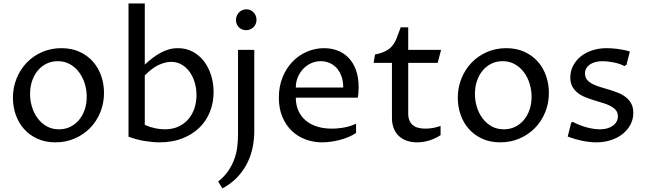

<svg xmlns="http://www.w3.org/2000/svg" viewBox="-20 -802 3686 1095"><path d="M295.9 9.8Q238.3 9.8 193.4 -10.7Q148.4 -31.2 117.4 -65.9Q86.4 -100.6 70.1 -146.7Q53.7 -192.9 53.7 -244.1Q53.7 -302.7 74.5 -354.2Q95.2 -405.8 132.1 -444.3Q168.9 -482.9 219.7 -505.1Q270.5 -527.3 330.1 -527.3Q388.2 -527.3 433.6 -506.6Q479 -485.8 510 -450.7Q541 -415.5 557.1 -369.4Q573.2 -323.2 573.2 -272.5Q573.2 -213.4 552.2 -161.9Q531.2 -110.4 494.1 -72.3Q457 -34.2 406.2 -12.2Q355.5 9.8 295.9 9.8ZM316.4 -64.5Q352.1 -64.5 381.1 -78.9Q410.2 -93.3 430.9 -118.2Q451.7 -143.1 463.1 -177Q474.6 -210.9 474.6 -250Q474.6 -288.6 463.4 -325Q452.1 -361.3 430.9 -389.9Q409.7 -418.5 378.9 -435.8Q348.1 -453.1 309.6 -453.1Q273.9 -453.1 244.9 -438.7Q215.8 -424.3 195.1 -399.2Q174.3 -374 162.8 -339.8Q151.4 -305.7 151.4 -266.6Q151.4 -228 162.6 -191.7Q173.8 -155.3 195.1 -127Q216.3 -98.6 246.8 -81.5Q277.3 -64.5 316.4 -64.5Z M712.9 -782.2H805.7V-433.6Q828.1 -454.1 850.1 -471.2Q872.1 -488.3 895.3 -500.7Q918.5 -513.2 942.9 -520.3Q967.3 -527.3 994.6 -527.3Q1042.5 -527.3 1080.3 -506.6Q1118.2 -485.8 1144.3 -451.2Q1170.4 -416.5 1184.3 -371.3Q1198.2 -326.2 1198.2 -277.3Q1198.2 -217.8 1177.7 -165.5Q1157.2 -113.3 1117.7 -74.5Q1078.1 -35.6 1020.8 -12.9Q963.4 9.8 890.1 9.8Q851.6 9.8 805.9 2.4Q760.3 -4.9 712.9 -22.5ZM805.7 -89.8Q835 -76.7 864.5 -70.6Q894 -64.5 919.9 -64.5Q964.8 -64.5 998.8 -80.6Q1032.7 -96.7 1055.4 -123.8Q1078.1 -150.9 1089.4 -186Q1100.6 -221.2 1100.6 -259.8Q1100.6 -295.4 1091.1 -329.3Q1081.5 -363.3 1063 -389.9Q1044.4 -416.5 1017.6 -432.9Q990.7 -449.2 955.6 -449.2Q924.3 -449.2 887 -432.6Q849.6 -416 805.7 -372.1Z M1224.1 233.4Q1259.8 205.1 1282 172.1Q1304.2 139.2 1316.7 104.5Q1329.1 69.8 1333.3 34.4Q1337.4 -1 1337.4 -34.2V-517.6H1430.2V-52.7Q1430.2 -7.8 1420.9 38.3Q1411.6 84.5 1390.4 127.4Q1369.1 170.4 1334.2 207.8Q1299.3 245.1 1248.5 272.5ZM1383.8 -629.9Q1371.6 -629.9 1360.8 -634.3Q1350.1 -638.7 1342.3 -646.5Q1334.5 -654.3 1330.1 -664.8Q1325.7 -675.3 1325.7 -688Q1325.7 -700.7 1330.6 -711.9Q1335.4 -723.1 1343.5 -731.4Q1351.6 -739.7 1362.5 -744.4Q1373.5 -749 1385.7 -749Q1397.5 -749 1408 -744.4Q1418.5 -739.7 1426.3 -731.4Q1434.1 -723.1 1438.5 -712.2Q1442.9 -701.2 1442.9 -689Q1442.9 -675.8 1438 -664.8Q1433.1 -653.8 1425 -646.2Q1417 -638.7 1406.2 -634.3Q1395.5 -629.9 1383.8 -629.9Z M2010.7 -43.9Q1992.2 -30.8 1968 -20.8Q1943.8 -10.7 1918 -3.9Q1892.1 2.9 1866 6.3Q1839.8 9.8 1817.4 9.8Q1767.6 9.8 1722.7 -6.8Q1677.7 -23.4 1644 -55.7Q1610.4 -87.9 1590.3 -135.5Q1570.3 -183.1 1570.3 -245.1Q1570.3 -309.1 1591.6 -361.3Q1612.8 -413.6 1648.4 -450.4Q1684.1 -487.3 1730.7 -507.3Q1777.3 -527.3 1828.6 -527.3Q1870.1 -527.3 1906 -513.4Q1941.9 -499.5 1968.5 -471.7Q1995.1 -443.8 2010.3 -402.1Q2025.4 -360.4 2025.4 -304.7Q2025.4 -293.5 2024.4 -277.8Q2023.4 -262.2 2020.5 -245.1H1667Q1667 -203.1 1681.9 -170.2Q1696.8 -137.2 1723.9 -114.5Q1751 -91.8 1788.6 -80.1Q1826.2 -68.4 1871.6 -68.4Q1882.8 -68.4 1898.9 -69.3Q1915 -70.3 1933.6 -73.2Q1952.1 -76.2 1972.2 -81.8Q1992.2 -87.4 2010.7 -96.7ZM1937.5 -302.7Q1937.5 -339.4 1927.2 -367.4Q1917 -395.5 1899.4 -414.6Q1881.8 -433.6 1858.6 -443.4Q1835.4 -453.1 1809.1 -453.1Q1779.8 -453.1 1753.9 -441.2Q1728 -429.2 1708.7 -408.7Q1689.5 -388.2 1678.2 -360.8Q1667 -333.5 1667 -302.7Z M2215.3 -443.4H2110.8L2118.7 -491.2Q2156.7 -499 2179.7 -511Q2202.6 -522.9 2217.5 -541Q2232.4 -559.1 2242.4 -584.7Q2252.4 -610.4 2265.1 -646H2308.1V-517.6H2495.6L2476.1 -443.4H2308.1V-154.3Q2308.1 -130.9 2315.2 -114.5Q2322.3 -98.1 2335 -87.9Q2347.7 -77.6 2365.7 -73Q2383.8 -68.4 2405.8 -68.4Q2428.2 -68.4 2450.4 -72.5Q2472.7 -76.7 2492.7 -84V-31.2Q2461.9 -11.2 2428 -0.7Q2394 9.8 2358.9 9.8Q2326.2 9.8 2299.8 0.5Q2273.4 -8.8 2254.6 -26.4Q2235.8 -43.9 2225.6 -70.1Q2215.3 -96.2 2215.3 -129.9Z M2833 9.8Q2775.4 9.8 2730.5 -10.7Q2685.5 -31.2 2654.5 -65.9Q2623.5 -100.6 2607.2 -146.7Q2590.8 -192.9 2590.8 -244.1Q2590.8 -302.7 2611.6 -354.2Q2632.3 -405.8 2669.2 -444.3Q2706.1 -482.9 2756.8 -505.1Q2807.6 -527.3 2867.2 -527.3Q2925.3 -527.3 2970.7 -506.6Q3016.1 -485.8 3047.1 -450.7Q3078.1 -415.5 3094.2 -369.4Q3110.4 -323.2 3110.4 -272.5Q3110.4 -213.4 3089.4 -161.9Q3068.4 -110.4 3031.2 -72.3Q2994.1 -34.2 2943.4 -12.2Q2892.6 9.8 2833 9.8ZM2853.5 -64.5Q2889.2 -64.5 2918.2 -78.9Q2947.3 -93.3 2968 -118.2Q2988.8 -143.1 3000.2 -177Q3011.7 -210.9 3011.7 -250Q3011.7 -288.6 3000.5 -325Q2989.3 -361.3 2968 -389.9Q2946.8 -418.5 2916 -435.8Q2885.3 -453.1 2846.7 -453.1Q2811 -453.1 2782 -438.7Q2752.9 -424.3 2732.2 -399.2Q2711.4 -374 2700 -339.8Q2688.5 -305.7 2688.5 -266.6Q2688.5 -228 2699.7 -191.7Q2710.9 -155.3 2732.2 -127Q2753.4 -98.6 2783.9 -81.5Q2814.5 -64.5 2853.5 -64.5Z M3237.3 -101.6 3246.1 -107.4Q3264.6 -97.2 3285.2 -89.1Q3305.7 -81.1 3325.7 -75.7Q3345.7 -70.3 3365 -67.4Q3384.3 -64.5 3400.9 -64.5Q3423.8 -64.5 3442.9 -69.8Q3461.9 -75.2 3475.3 -85Q3488.8 -94.7 3496.3 -108.4Q3503.9 -122.1 3503.9 -138.7Q3503.9 -159.7 3492.2 -173.6Q3480.5 -187.5 3461.4 -197.5Q3442.4 -207.5 3418 -214.8Q3393.6 -222.2 3368.2 -230Q3342.8 -237.8 3318.4 -247.6Q3293.9 -257.3 3274.9 -272.2Q3255.9 -287.1 3244.1 -308.3Q3232.4 -329.6 3232.4 -360.4Q3232.4 -394.5 3247.6 -425Q3262.7 -455.6 3290 -478.3Q3317.4 -501 3355.7 -514.2Q3394 -527.3 3440.9 -527.3Q3452.1 -527.3 3467.8 -526.4Q3483.4 -525.4 3501 -523.2Q3518.6 -521 3536.9 -517.3Q3555.2 -513.7 3572.3 -508.3L3552.7 -432.1L3541 -425.3Q3527.3 -432.6 3511 -438Q3494.6 -443.4 3477.8 -446.5Q3460.9 -449.7 3444.8 -451.4Q3428.7 -453.1 3416.5 -453.1Q3394 -453.1 3375.7 -448.2Q3357.4 -443.4 3344.2 -434.3Q3331.1 -425.3 3323.7 -412.4Q3316.4 -399.4 3316.4 -382.8Q3316.4 -361.3 3328.1 -347.2Q3339.8 -333 3359.4 -323Q3378.9 -313 3403.6 -305.7Q3428.2 -298.3 3454.1 -290.5Q3480 -282.7 3504.6 -272.9Q3529.3 -263.2 3548.8 -248Q3568.4 -232.9 3580.1 -211.2Q3591.8 -189.5 3591.8 -158.2Q3591.8 -121.6 3575.4 -90.8Q3559.1 -60.1 3530.5 -37.6Q3502 -15.1 3463.6 -2.7Q3425.3 9.8 3381.3 9.8Q3343.8 9.8 3301 1Q3258.3 -7.8 3217.8 -23.4Z"/></svg>

Font: Proza Libre
Style: Regular
Weight: 400
Designer: Jasper de Waard
Foundry: Jasper de Waard
Version: Version 1.001; ttfautohint (v1.4.1.8-43bc)